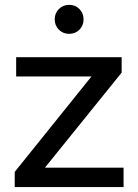

<svg xmlns="http://www.w3.org/2000/svg" viewBox="-20 -763 561 783"><path d="M40 0V-62L353 -451.2H45.9V-529.8H476.1V-466.8L163.1 -79.1H483.9V0ZM203.1 -684.1Q203.1 -709 220 -726.1Q236.8 -743.2 262.2 -743.2Q287.1 -743.2 304 -726.1Q320.8 -709 320.8 -684.1Q320.8 -659.2 304 -642.1Q287.1 -625 262.2 -625Q236.8 -625 220 -642.1Q203.1 -659.2 203.1 -684.1Z"/></svg>

Font: Montserrat Medium
Style: Regular
Weight: 500
Designer: Julieta Ulanovsky
Foundry: Julieta Ulanovsky
Version: Version 7.200